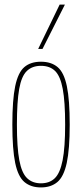

<svg xmlns="http://www.w3.org/2000/svg" viewBox="-20 -810 358 840"><path d="M34 -265Q34 -373 46.5 -433Q59 -493 86.5 -516.5Q114 -540 159 -540Q204 -540 232 -516.5Q260 -493 272.5 -433Q285 -373 285 -265Q285 -157 272 -97Q259 -37 231 -13.5Q203 10 159 10Q115 10 87 -13.5Q59 -37 46.5 -97Q34 -157 34 -265ZM54 -265Q54 -165 64.5 -109Q75 -53 98.5 -30.5Q122 -8 159 -8Q197 -8 220 -30.5Q243 -53 254 -109Q265 -165 265 -265Q265 -365 254.5 -421Q244 -477 221 -499.5Q198 -522 159 -522Q121 -522 97.5 -499.5Q74 -477 64 -421Q54 -365 54 -265ZM147 -596 241 -790H264L166 -596Z"/></svg>

Font: Georama Condensed Thin
Style: Regular
Weight: 100
Width: 3
Designer: Jean-Baptiste Levee
Foundry: Production Type
Version: Version 1.000